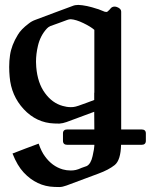

<svg xmlns="http://www.w3.org/2000/svg" viewBox="-20 -484 633 786"><path d="M476.1 45.9H559.1Q577.1 45.9 577.1 62V92.3Q577.1 108.9 559.1 108.9H475.6Q474.1 171.9 449.5 191.7Q424.8 211.4 383.3 226.6L252.4 275.4Q235.4 281.7 222.7 281.7Q210 281.7 202.1 281.2Q129.9 278.8 77.1 222.2Q50.8 194.3 31.2 144.5Q64 131.8 84.5 124Q105 116.2 138.2 104Q149.9 137.7 164.1 156.2Q193.4 196.8 236.8 209.5Q252.4 213.9 269.5 213.9Q275.4 213.9 280.3 213.4Q290.5 212.4 301.3 208.5Q310.5 204.1 335 195.8Q352.1 187 359.1 154.8Q366.2 122.6 366.2 112.8V108.9H255.9Q237.8 108.9 237.8 92.3V62Q237.8 45.9 255.9 45.9H366.2L365.7 -26.4L252.4 15.6Q237.3 21 223.1 22Q210 22 202.1 21.5Q129.4 19 77.1 -37.1Q25.9 -92.3 19.5 -169.9Q17.6 -190.4 17.6 -210Q17.6 -234.9 21 -257.8Q26.9 -299.3 53.2 -341.8Q65.9 -363.8 97.7 -387.7Q109.9 -397.5 125 -402.8Q163.6 -417.5 201.7 -431.6Q239.7 -445.8 276.9 -459.5Q287.1 -463.9 300.8 -463.9Q334 -462.4 377.4 -447.8Q380.4 -446.8 382.8 -446.3Q394 -441.4 408.7 -436Q412.6 -435.1 415.5 -435.1Q418.5 -435.1 419.9 -436.5Q429.2 -444.3 432.1 -448.7Q438.5 -457 449.2 -457Q454.1 -457 459 -455.1Q476.1 -448.7 476.1 -436.5ZM365.7 -74.7V-104.5H366.2V-361.8Q351.1 -375 321.3 -389.4Q291.5 -403.8 270 -405.3Q262.7 -405.3 254.9 -402.3Q237.3 -396 220.5 -389.6Q203.6 -383.3 186.5 -377.4Q177.7 -373.5 172.4 -367.7Q145 -338.4 135.3 -296.4Q127.4 -263.2 127.4 -231Q127.4 -220.7 128.4 -209.5Q133.8 -144 164.1 -103Q193.8 -62 236.8 -50.3Q253.4 -45.4 269.5 -45.4Q275.4 -45.4 280.3 -45.9Q289.1 -46.9 301.8 -51.3Q312 -54.7 335 -63.2Q357.9 -71.8 365.7 -74.7Z"/></svg>

Font: Caudex
Style: Bold
Weight: 700
Version: Version 1.01